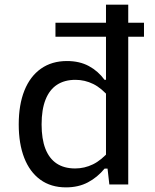

<svg xmlns="http://www.w3.org/2000/svg" viewBox="-20 -785 660 817"><path d="M486 -688.3H592.7V-628.8H216V-688.3H471.5ZM431 -765H525.7V0H445.3L434.8 -92.5H431ZM264.8 -525.3Q318.5 -525.3 358.1 -503.9Q397.7 -482.5 424.7 -445.5H446.8V-369Q412.8 -409.8 376.8 -427.6Q340.7 -445.3 301 -445.3Q254.7 -445.3 222.6 -424.3Q190.5 -403.3 173.8 -361.1Q157 -318.8 157 -255.7Q157 -193.5 173.2 -151.9Q189.5 -110.3 221.2 -89.2Q253 -68.2 299.7 -68.2Q339.5 -68.2 375.5 -85.7Q411.5 -103.2 446.8 -144V-67.7H425.2Q394.7 -30.5 354.2 -9.1Q313.8 12.3 260.8 12.3Q196.7 12.3 151.6 -20.4Q106.5 -53.2 83.1 -113.3Q59.7 -173.5 59.7 -255.7Q59.7 -339.2 83.9 -399.8Q108.2 -460.3 154.3 -492.8Q200.5 -525.3 264.8 -525.3Z"/></svg>

Font: Monaspace Neon Var
Style: Regular
Weight: 400
Designer: Riley Cran and the Lettermatic Team
Version: Version 1.000 (Monaspace Neon Var)